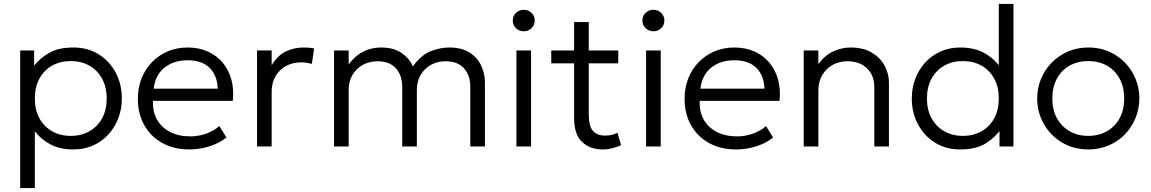

<svg xmlns="http://www.w3.org/2000/svg" viewBox="-20 -740 5814 970"><path d="M82 210V-485H152.5V-408Q183.5 -448 230.5 -474Q277.5 -500 351 -500Q423.5 -500 478.8 -465.5Q534 -431 564.8 -372.5Q595.5 -314 595.5 -242.5Q595.5 -189.5 577.8 -142.8Q560 -96 527.5 -60.5Q495 -25 450 -5Q405 15 350.5 15Q283.5 15 235.5 -10.2Q187.5 -35.5 156 -77V210ZM337.5 -53.5Q390.5 -53.5 431.5 -76.8Q472.5 -100 495.8 -142.2Q519 -184.5 519 -242.5Q519 -300.5 495.5 -343Q472 -385.5 431.2 -408.5Q390.5 -431.5 337.5 -431.5Q284.5 -431.5 243.5 -408.5Q202.5 -385.5 179.2 -343Q156 -300.5 156 -242.5Q156 -184.5 179.2 -142.2Q202.5 -100 243.5 -76.8Q284.5 -53.5 337.5 -53.5Z M936 15Q859.5 15 801 -17Q742.5 -49 709.5 -106.8Q676.5 -164.5 676.5 -241Q676.5 -296.5 695.2 -344Q714 -391.5 748.2 -426.5Q782.5 -461.5 828.2 -480.8Q874 -500 928 -500Q985.5 -500 1030.5 -479.5Q1075.5 -459 1105.8 -422.5Q1136 -386 1149.2 -336.8Q1162.5 -287.5 1156 -230.5H753Q750.5 -176.5 773 -136.2Q795.5 -96 839 -73.5Q882.5 -51 942.5 -51Q982 -51 1020.8 -64.5Q1059.5 -78 1088 -103L1124 -45.5Q1099.5 -25.5 1067.8 -11.8Q1036 2 1002.2 8.5Q968.5 15 936 15ZM756.5 -292H1080Q1077.5 -359.5 1038.8 -397.5Q1000 -435.5 927 -435.5Q856.5 -435.5 810.2 -397.5Q764 -359.5 756.5 -292Z M1278.5 0V-485H1352.5V-411Q1384 -461.5 1425.2 -480.8Q1466.5 -500 1513.5 -500Q1527 -500 1540.8 -499Q1554.5 -498 1567 -495L1555.5 -417.5Q1542 -421 1528.8 -423Q1515.5 -425 1502 -425Q1437 -425 1394.8 -384Q1352.5 -343 1352.5 -276V0Z M1667.5 0V-485H1741.5V-413.5Q1763 -444.5 1789.5 -463.5Q1816 -482.5 1845.2 -491.2Q1874.5 -500 1905 -500Q1969 -500 2008.8 -472.5Q2048.5 -445 2066 -404.5Q2107.5 -462 2155.5 -481Q2203.5 -500 2248.5 -500Q2313.5 -500 2353.5 -473.8Q2393.5 -447.5 2411.8 -406.8Q2430 -366 2430 -324V0H2356V-302Q2356 -359 2324.2 -394.8Q2292.5 -430.5 2230.5 -430.5Q2190 -430.5 2157.2 -412.2Q2124.5 -394 2105.2 -361.5Q2086 -329 2086 -286V0H2012V-302Q2012 -359 1980.2 -394.8Q1948.5 -430.5 1886.5 -430.5Q1846 -430.5 1813 -412.2Q1780 -394 1760.8 -361.5Q1741.5 -329 1741.5 -286V0Z M2589 0V-485H2663V0ZM2626 -582Q2603 -582 2586.8 -597.5Q2570.5 -613 2570.5 -636Q2570.5 -659.5 2586.8 -675Q2603 -690.5 2626 -690.5Q2649 -690.5 2665.2 -675Q2681.5 -659.5 2681.5 -636Q2681.5 -613 2665.2 -597.5Q2649 -582 2626 -582Z M3025 15Q2960.5 15 2920.5 -23Q2880.5 -61 2880.5 -142V-628.5H2954.5V-485H3103.5V-420H2954.5V-163Q2954.5 -103.5 2975.2 -79.2Q2996 -55 3037.5 -55Q3056 -55 3071.5 -59Q3087 -63 3099.5 -69L3118 -7Q3097.5 3 3073.5 9Q3049.5 15 3025 15ZM2765 -420V-485H2894V-420Z M3244 0V-485H3318V0ZM3281 -582Q3258 -582 3241.8 -597.5Q3225.5 -613 3225.5 -636Q3225.5 -659.5 3241.8 -675Q3258 -690.5 3281 -690.5Q3304 -690.5 3320.2 -675Q3336.5 -659.5 3336.5 -636Q3336.5 -613 3320.2 -597.5Q3304 -582 3281 -582Z M3698 15Q3621.5 15 3563 -17Q3504.5 -49 3471.5 -106.8Q3438.5 -164.5 3438.5 -241Q3438.5 -296.5 3457.2 -344Q3476 -391.5 3510.2 -426.5Q3544.5 -461.5 3590.2 -480.8Q3636 -500 3690 -500Q3747.5 -500 3792.5 -479.5Q3837.5 -459 3867.8 -422.5Q3898 -386 3911.2 -336.8Q3924.5 -287.5 3918 -230.5H3515Q3512.5 -176.5 3535 -136.2Q3557.5 -96 3601 -73.5Q3644.5 -51 3704.5 -51Q3744 -51 3782.8 -64.5Q3821.5 -78 3850 -103L3886 -45.5Q3861.5 -25.5 3829.8 -11.8Q3798 2 3764.2 8.5Q3730.5 15 3698 15ZM3518.5 -292H3842Q3839.5 -359.5 3800.8 -397.5Q3762 -435.5 3689 -435.5Q3618.5 -435.5 3572.2 -397.5Q3526 -359.5 3518.5 -292Z M4040.5 0V-485H4114.5V-416Q4147 -461 4189.8 -480.5Q4232.5 -500 4277 -500Q4342 -500 4385.2 -473.8Q4428.5 -447.5 4449.8 -406.8Q4471 -366 4471 -324V0H4397V-301.5Q4397 -359 4360.2 -394.8Q4323.5 -430.5 4260.5 -430.5Q4219.5 -430.5 4186.5 -412Q4153.5 -393.5 4134 -360.2Q4114.5 -327 4114.5 -283V0Z M4831 15Q4758.5 15 4703.5 -19.5Q4648.5 -54 4617.5 -112.5Q4586.5 -171 4586.5 -242.5Q4586.5 -295.5 4604.2 -342.2Q4622 -389 4654.5 -424.5Q4687 -460 4732 -480Q4777 -500 4831.5 -500Q4905 -500 4956.2 -470.2Q5007.5 -440.5 5039.5 -391.5L5026 -375V-720H5100V0H5029.5V-110.5L5041 -93.5Q5010.5 -47.5 4961 -16.2Q4911.5 15 4831 15ZM4844.5 -53.5Q4897.5 -53.5 4938.5 -76.8Q4979.5 -100 5002.8 -142.2Q5026 -184.5 5026 -242.5Q5026 -300.5 5002.8 -343Q4979.5 -385.5 4938.5 -408.5Q4897.5 -431.5 4844.5 -431.5Q4791.5 -431.5 4750.8 -408.5Q4710 -385.5 4686.5 -343Q4663 -300.5 4663 -242.5Q4663 -184.5 4686.5 -142.2Q4710 -100 4750.8 -76.8Q4791.5 -53.5 4844.5 -53.5Z M5478 15Q5404 15 5345.5 -20Q5287 -55 5253.5 -113.8Q5220 -172.5 5220 -242.5Q5220 -295 5239.2 -341.5Q5258.5 -388 5293.5 -423.8Q5328.5 -459.5 5375.5 -479.8Q5422.5 -500 5478 -500Q5552.5 -500 5610.8 -465Q5669 -430 5702.5 -371.2Q5736 -312.5 5736 -242.5Q5736 -190.5 5716.8 -143.8Q5697.5 -97 5663 -61.2Q5628.5 -25.5 5581.2 -5.2Q5534 15 5478 15ZM5478 -53.5Q5531 -53.5 5572 -76.8Q5613 -100 5636.2 -142.2Q5659.5 -184.5 5659.5 -242.5Q5659.5 -300.5 5636.2 -343Q5613 -385.5 5572 -408.5Q5531 -431.5 5478 -431.5Q5425 -431.5 5384 -408.5Q5343 -385.5 5319.8 -343Q5296.5 -300.5 5296.5 -242.5Q5296.5 -184.5 5320 -142.2Q5343.5 -100 5384.2 -76.8Q5425 -53.5 5478 -53.5Z"/></svg>

Font: Geologica Thin Roman ExtraLight
Style: Regular
Weight: 250
Version: Version 1.010;gftools[0.9.28]